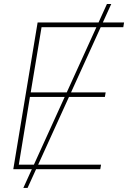

<svg xmlns="http://www.w3.org/2000/svg" viewBox="-20 -839 635 952"><path d="M95.7 92.8 510.3 -819.3H531.7L116.7 92.8ZM45.9 0 166.5 -727.5H595.2L591.3 -704.1H186L132.3 -380.9H503.9L500 -358.4H128.4L73.2 -22.5H481L477.1 0Z"/></svg>

Font: Inter 28pt Thin
Style: Italic
Weight: 250
Italic angle: -9.3988°
Designer: Rasmus Andersson
Foundry: rsms
Version: Version 4.001;git-66647c0bb